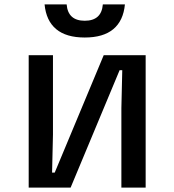

<svg xmlns="http://www.w3.org/2000/svg" viewBox="-20 -850 790 870"><path d="M110 -600H220V-240L216 -68H228L450 -600H640V0H530V-360L534 -532H522L300 0H110ZM364 -756Q402 -756 422.5 -774.5Q443 -793 446 -830H546Q539 -756 493.5 -718Q448 -680 364 -680Q280 -680 234.5 -718Q189 -756 182 -830H282Q285 -793 305.5 -774.5Q326 -756 364 -756Z"/></svg>

Font: Martian Mono Custom sWd Rg
Style: Regular
Weight: 400
Width: 6
Monospace: yes
Designer: Alex Havermale
Foundry: Evil Martians
Version: Version 1.000